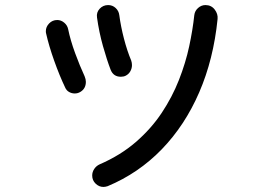

<svg xmlns="http://www.w3.org/2000/svg" viewBox="-20 -713 1040 758"><path d="M476 -414Q468 -410 457 -410Q428 -410 417 -437Q402 -476 386.5 -531Q371 -586 363 -644Q360 -664 373.5 -678.5Q387 -693 407 -693Q424 -693 436.5 -681.5Q449 -670 451 -653Q457 -608 469.5 -560Q482 -512 498 -474Q501 -465 501 -456Q501 -443 494.5 -431.5Q488 -420 476 -414ZM405 22Q396 25 388 25Q371 25 357.5 12Q344 -1 344 -20Q344 -34 352 -46Q360 -58 373 -64Q456 -100 516.5 -152.5Q577 -205 618.5 -267.5Q660 -330 686.5 -397.5Q713 -465 727 -530.5Q741 -596 747 -653Q749 -670 762 -681.5Q775 -693 791 -693Q814 -693 827.5 -675.5Q841 -658 839 -638Q823 -479 766.5 -348.5Q710 -218 618.5 -123.5Q527 -29 405 22ZM297 -350Q287 -344 275 -344Q263 -344 252.5 -350Q242 -356 237 -368Q215 -414 194 -473Q173 -532 162 -581Q161 -584 161 -590Q161 -607 174 -620.5Q187 -634 206 -634Q221 -634 233.5 -623.5Q246 -613 249 -598Q258 -554 276.5 -503.5Q295 -453 314 -412Q319 -400 319 -390Q319 -363 297 -350Z"/></svg>

Font: Kiwi Maru Medium
Style: Regular
Weight: 500
Designer: Hiroki-Chan
Version: Version 1.100